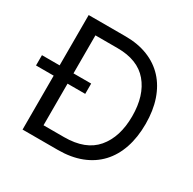

<svg xmlns="http://www.w3.org/2000/svg" viewBox="-183 -891 1062 1056"><g transform="rotate(30 347.5 -363.5)"><path d="M-24.1 -407.7H88.1V-727.3H322.4Q401.6 -727.3 464.1 -702.4Q526.6 -677.6 570 -630.7Q613.3 -583.8 636.2 -516.7Q659.1 -449.6 659.1 -365.1Q659.1 -279.8 636.2 -212.2Q613.3 -144.5 569.1 -97.3Q524.9 -50.1 460.2 -25Q395.6 0 312.5 0H88.1V-342.3H-24.1ZM176.1 -342.3V-78.1H306.8Q442.8 -78.1 508.2 -155.2Q573.9 -232.6 573.9 -365.1Q573.9 -496.8 509.2 -573.2Q445 -649.1 316.8 -649.1H176.1V-407.7H288.4V-342.3Z"/></g></svg>

Font: Inter P
Style: Regular
Weight: 400
Designer: Rasmus Andersson
Foundry: rsms
Version: Version 3.018;git-588b23468